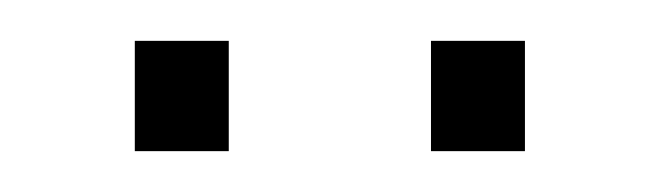

<svg xmlns="http://www.w3.org/2000/svg" viewBox="-20 -727 323 94"><path d="M46 -653H92V-707H46ZM191 -653H237V-707H191Z"/></svg>

Font: Kathrein 37 Thin Condensed
Style: Regular
Weight: 250
Width: 3
Designer: Lazydogs Typefoundry, based on Open Sans by Ascender Corporation
Foundry: Lazydogs Typefoundry
Version: Version 1.003;PS 001.003;hotconv 1.0.88;makeotf.lib2.5.64775